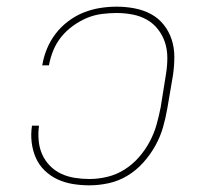

<svg xmlns="http://www.w3.org/2000/svg" viewBox="-20 -548 640 576"><path d="M248 8Q223 8 198.5 4Q174 0 152.5 -10Q131 -20 114 -36.5Q97 -53 87.5 -74.5Q78 -96 75 -121Q72 -146 76 -171H97Q94 -149 96 -126.5Q98 -104 106.5 -85Q115 -66 129.5 -51Q144 -36 163 -27Q182 -18 204 -14.5Q226 -11 248 -11Q275 -11 302 -17.5Q329 -24 353 -39Q377 -54 396 -75.5Q415 -97 428.5 -122Q442 -147 449.5 -173.5Q457 -200 462 -226L478 -326Q482 -350 482 -374.5Q482 -399 475 -420.5Q468 -442 454 -460Q440 -478 420.5 -489Q401 -500 377.5 -504.5Q354 -509 330 -509Q308 -509 285 -506Q262 -503 240.5 -494Q219 -485 199 -470.5Q179 -456 164 -437.5Q149 -419 140 -397Q131 -375 127 -353Q127 -352 127 -352Q127 -352 127 -352H106Q106 -352 106 -352.5Q106 -353 107 -353Q111 -378 121 -402Q131 -426 147 -447Q163 -468 185 -484.5Q207 -501 231 -510.5Q255 -520 280 -524Q305 -528 330 -528Q357 -528 383.5 -523Q410 -518 432.5 -506Q455 -494 471 -474Q487 -454 495 -429.5Q503 -405 503 -377.5Q503 -350 499 -323L482 -223Q477 -194 469 -166Q461 -138 446 -111Q431 -84 410 -60.5Q389 -37 362.5 -21Q336 -5 306.5 1.5Q277 8 248 8Z"/></svg>

Font: Iosevka Etoile Thin Oblique
Style: Regular
Weight: 100
Italic angle: -9°
Designer: Belleve Invis
Foundry: Belleve Invis
Version: Version 15.5.2; ttfautohint (v1.8.4)